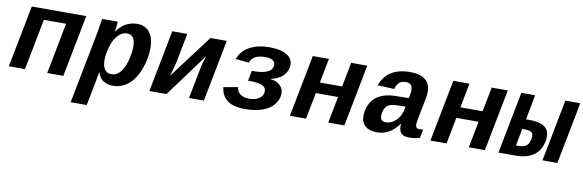

<svg xmlns="http://www.w3.org/2000/svg" viewBox="-51 -974 4907 1615"><g transform="rotate(10 2402.0 -166.0)"><path d="M584 -528.3 481.4 0H343.8L428.2 -435.5H238.3L153.8 0H16.1L118.7 -528.3Z M852.5 -528.3V-524.4Q852.5 -492.2 843.3 -442.4H845.2Q876.5 -488.3 920.9 -513.4Q965.3 -538.6 1018.1 -538.6Q1087.4 -538.6 1125 -491.2Q1162.6 -443.8 1162.6 -356.9Q1162.6 -268.6 1129.2 -177.7Q1095.7 -86.9 1037.8 -38.6Q980 9.8 906.2 9.8Q854.5 9.8 820.6 -13.9Q786.6 -37.6 774.4 -83.5H773.4L757.8 3.4L717.8 207.5H580.6L701.2 -413.1Q707 -441.9 719.7 -528.3ZM799.3 -190.4Q799.3 -139.2 819.3 -111.3Q839.4 -83.5 875.5 -83.5Q918.5 -83.5 950 -118.7Q981.4 -153.8 1000 -220.5Q1018.6 -287.1 1018.6 -343.3Q1018.6 -444.8 946.8 -444.8Q907.2 -444.8 872.6 -408.9Q837.9 -373 818.6 -309.1Q799.3 -245.1 799.3 -190.4Z M1446.8 -528.3 1401.9 -295.9Q1398.9 -277.8 1385.5 -227.5Q1372.1 -177.2 1364.7 -155.8L1645 -528.3H1784.2L1681.6 0H1554.7L1606 -263.7Q1617.2 -316.4 1636.7 -372.6L1362.8 0H1216.3L1318.8 -528.3Z M2034.2 9.8Q1932.6 9.8 1881.3 -29.5Q1830.1 -68.8 1824.2 -140.6L1946.3 -162.1Q1948.2 -125 1976.8 -103.5Q2005.4 -82 2051.3 -82Q2105 -82 2138.9 -104.7Q2172.9 -127.4 2172.9 -167Q2172.9 -199.7 2138.2 -214.8Q2103.5 -230 2018.6 -230L2035.2 -316.4Q2099.6 -316.4 2137.5 -325.7Q2175.3 -335 2194.1 -354Q2212.9 -373 2212.9 -399.4Q2212.9 -420.9 2192.4 -435.8Q2171.9 -450.7 2126 -450.7Q2021.5 -450.7 1998 -380.4L1884.8 -391.1Q1910.6 -462.9 1979.5 -500.5Q2048.3 -538.1 2151.4 -538.1Q2242.7 -538.1 2294.9 -507.3Q2347.2 -476.6 2347.2 -422.4Q2347.2 -371.1 2309.6 -331.3Q2272 -291.5 2199.7 -276.9V-275.9Q2252.9 -270.5 2283.7 -242.2Q2314.5 -213.9 2314.5 -171.9Q2314.5 -123 2280.5 -79.6Q2246.6 -36.1 2183.3 -13.2Q2120.1 9.8 2034.2 9.8Z M2984.4 -528.3 2881.8 0H2744.1L2788.1 -226.1H2598.1L2554.2 0H2416.5L2519 -528.3H2656.7L2616.2 -319.3H2806.2L2846.7 -528.3Z M3161.6 9.8Q3096.2 9.8 3060.8 -20.5Q3025.4 -50.8 3025.4 -108.4Q3025.4 -127.4 3029.8 -149.4Q3063 -315.9 3266.6 -318.4L3376 -320.3L3380.9 -347.2Q3385.7 -370.6 3385.7 -388.2Q3385.7 -449.2 3328.6 -449.2Q3293.9 -449.2 3273.4 -431.6Q3252.9 -414.1 3240.7 -374.5L3099.1 -381.3Q3154.3 -538.1 3351.6 -538.1Q3436 -538.1 3479.7 -502.7Q3523.4 -467.3 3523.4 -398.4Q3523.4 -376 3518.1 -347.7L3481 -156.2Q3475.6 -129.4 3475.6 -114.7Q3475.6 -96.7 3483.2 -87.4Q3490.7 -78.1 3509.3 -78.1Q3524.9 -78.1 3540 -81.1L3525.9 -6.8Q3513.2 -3.9 3502.9 -1.5Q3492.7 1 3482.7 2.4Q3472.7 3.9 3461.4 4.9Q3450.2 5.9 3435.5 5.9Q3389.2 5.9 3368.7 -14.4Q3348.1 -34.7 3348.1 -74.2L3349.1 -94.2H3346.2Q3304.2 -39.1 3259.8 -14.6Q3215.3 9.8 3161.6 9.8ZM3360.8 -244.6 3295.4 -243.7Q3244.1 -242.7 3219.7 -230Q3195.3 -217.3 3183.8 -189.7Q3172.4 -162.1 3172.4 -133.8Q3172.4 -85.9 3219.2 -85.9Q3267.1 -85.9 3306.2 -124.3Q3345.2 -162.6 3356 -217.8Z M4184.6 -528.3 4082 0H3944.3L3988.3 -226.1H3798.3L3754.4 0H3616.7L3719.2 -528.3H3856.9L3816.4 -319.3H4006.3L4046.9 -528.3Z M4402.8 -315.9Q4489.7 -315.9 4532.7 -288.6Q4575.7 -261.2 4575.7 -202.1Q4575.7 -161.6 4560.1 -121.6Q4544.4 -81.5 4515.6 -54.9Q4486.8 -28.3 4444.1 -14.2Q4401.4 0 4341.8 0H4197.8L4300.3 -528.3H4418.5L4377.4 -315.9ZM4332.5 -84.5H4348.1Q4389.2 -84.5 4411.6 -95.7Q4434.1 -106.9 4443.8 -134Q4453.6 -161.1 4453.6 -185.1Q4453.6 -210 4435.8 -220.5Q4418 -231 4377 -231H4360.8ZM4573.7 0 4676.3 -528.3H4803.7L4701.2 0Z"/></g></svg>

Font: Liberation Mono
Style: Bold Italic
Weight: 700
Italic angle: -12°
Monospace: yes
Designer: Steve Matteson
Foundry: Ascender Corporation
Version: Version 2.1.5